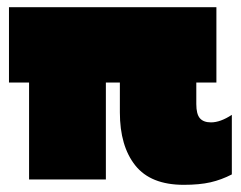

<svg xmlns="http://www.w3.org/2000/svg" viewBox="-20 -500 671 535"><path d="M314 -187V-270H275V0H61V-270H5V-480H583V-270H527V-210Q527 -182 537 -170.5Q547 -159 568 -159Q594 -159 626 -180V-14Q597 1 566.5 8Q536 15 492 15Q400 15 357 -39Q314 -93 314 -187Z"/></svg>

Font: Readiness Black
Style: Regular
Weight: 900
Designer: Katatrad Team
Foundry: CadsonDemak
Version: Version 1.00;April 23, 2019;FontCreator 11.5.0.2425 64-bit; 